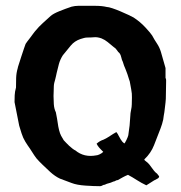

<svg xmlns="http://www.w3.org/2000/svg" viewBox="-20 -601 621 660"><path d="M347 -577Q353 -577 366.5 -572.5Q380 -568 394 -562Q408 -556 421 -550Q434 -544 439 -541Q462 -526 480 -506.5Q498 -487 503 -479Q511 -464 519.5 -451.5Q528 -439 533 -423L549 -367V-333Q551 -330 551 -326Q551 -322 551 -319Q551 -304 550.5 -290Q550 -276 550 -261Q550 -257 549 -249Q548 -241 547 -232Q546 -223 545 -215.5Q544 -208 543 -204Q542 -190 537 -174.5Q532 -159 527 -147Q520 -129 509.5 -102Q499 -75 477 -54Q474 -52 481 -47Q488 -42 493 -36Q498 -30 503.5 -22Q509 -14 514 -9Q516 -7 517 -6.5Q518 -6 520 -4L527 5Q527 10 521.5 13Q516 16 510 19Q510 19 507.5 20.5Q505 22 500.5 25Q496 28 491 31Q486 34 483 36Q466 28 450.5 18Q435 8 420 0Q410 4 402 8.5Q394 13 385 18Q381 18 377 20.5Q373 23 370 23Q359 28 353.5 29Q348 30 340 34Q336 34 332 36.5Q328 39 324 39Q303 39 273.5 37Q244 35 226 28L186 13Q169 5 152.5 -10Q136 -25 125 -36L115 -46Q104 -57 97.5 -67.5Q91 -78 83 -90Q75 -101 67 -114Q59 -127 54 -143L46 -169Q42 -191 38 -209.5Q34 -228 30 -250Q30 -261 30.5 -273.5Q31 -286 35 -300Q35 -316 35.5 -333Q36 -350 41 -367Q41 -369 45 -381Q49 -393 53.5 -407.5Q58 -422 62.5 -434.5Q67 -447 68 -450Q69 -452 73.5 -458Q78 -464 83.5 -471Q89 -478 93.5 -484.5Q98 -491 100 -493Q114 -510 127 -521.5Q140 -533 154 -546Q163 -554 184 -562.5Q205 -571 226 -578Q238 -581 249 -581H260Q282 -581 306.5 -581Q331 -581 347 -577ZM165 -304Q165 -293 164.5 -286Q164 -279 164 -271Q164 -259 165 -243Q166 -227 172 -215Q177 -190 178.5 -178Q180 -166 183 -154Q186 -142 190 -134.5Q194 -127 199 -119Q202 -116 207 -110.5Q212 -105 218 -99.5Q224 -94 230 -89.5Q236 -85 239 -84Q269 -59 311 -67Q315 -67 322.5 -70.5Q330 -74 335 -79Q331 -83 327 -87Q320 -94 316 -100L312 -107Q323 -117 336 -121Q347 -126 358 -133.5Q369 -141 380 -147Q381 -145 382.5 -143.5Q384 -142 385 -140L387 -136Q389 -133 392 -127Q395 -121 397 -119Q400 -114 401.5 -113Q403 -112 407 -108Q409 -108 414.5 -119.5Q420 -131 421 -136Q424 -156 425.5 -169.5Q427 -183 428 -203Q428 -211 430.5 -222.5Q433 -234 433 -242Q433 -253 433.5 -266Q434 -279 431 -294Q430 -297 428 -310.5Q426 -324 424 -327Q421 -338 418 -346Q415 -354 412 -362Q406 -375 402 -389Q399 -394 397 -403.5Q395 -413 391 -418Q386 -422 382 -428.5Q378 -435 370 -440Q359 -449 350 -456.5Q341 -464 329 -469Q315 -474 304 -473Q293 -472 280 -472Q275 -472 269 -470.5Q263 -469 257 -467Q236 -460 223 -444Q210 -428 196 -411Q187 -397 182.5 -381Q178 -365 175 -351Q174 -346 172.5 -339.5Q171 -333 170 -329Q168 -323 166.5 -316Q165 -309 165 -304Z"/></svg>

Font: Kirang Haerang
Style: Regular
Weight: 400
Version: Version 1.00